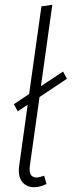

<svg xmlns="http://www.w3.org/2000/svg" viewBox="-20 -761 296 792"><path d="M130.9 -28.8Q141.1 -28.8 162.1 -36.1L171.9 -2Q144.5 11.2 121.1 11.2Q88.4 11.2 70.8 -12Q53.2 -35.2 59.1 -77.1L94.2 -329.1L53.2 -301.8L37.1 -331.1L100.1 -373L150.9 -734.9L195.8 -741.2L148.9 -405.8L240.2 -465.8L255.9 -436L143.1 -360.8L103 -76.2Q97.2 -28.8 130.9 -28.8Z"/></svg>

Font: Fira Sans Compressed ExtraLight
Style: Italic
Weight: 250
Width: 3
Italic angle: -8°
Designer: Carrois Corporate & Edenspiekermann AG
Foundry: Carrois Corporate GbR & Edenspiekermann AG
Version: Version 4.203;PS 004.203;hotconv 1.0.88;makeotf.lib2.5.64775